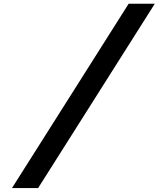

<svg xmlns="http://www.w3.org/2000/svg" viewBox="-20 -872 873 1005"><path d="M790.3 -852.5H653.5L42.7 112.5H179.5Z"/></svg>

Font: Hussar Nova
Style: RgIta
Weight: 700
Foundry: Cannot Into Space Fonts
Version: Version 0.99